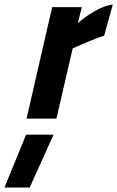

<svg xmlns="http://www.w3.org/2000/svg" viewBox="-64 -532 526 861"><path d="M170 -500H303L285 -428Q316 -456 360 -481.5Q404 -507 442 -512L403 -372Q358 -358 262 -315L189 0H55ZM53 72H176L69 309H-44Z"/></svg>

Font: Cairo
Style: Bold Italic
Weight: 700
Italic angle: -13°
Designer: Mohamed Gaber, Accademia di Belle Arti di Urbino and others
Foundry: Kief Type Foundry, Accademia di Belle Arti di Urbino and others
Version: Version 3.011